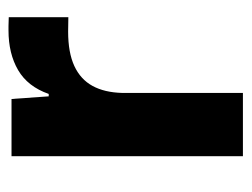

<svg xmlns="http://www.w3.org/2000/svg" viewBox="-89 -494 583 445"><g transform="rotate(-90 202.5 -271.5)"><path d="M62.9 -536.3H195.6L201.7 -450.1H207.3Q224.3 -498.7 262.5 -521Q300.7 -543.3 354.6 -543.3Q359.6 -543.3 364.6 -543.3Q374.9 -543 385.1 -542.7V-404.6Q367.9 -405.1 352 -405.1Q303 -405.1 272 -390.7Q241 -376.3 225.9 -348.6Q210.7 -320.9 209.6 -279.6V0H62.9Z"/></g></svg>

Font: Mona Sans VF XLt
Style: Regular
Weight: 200
Designer: Deni Anggara
Foundry: GitHub
Version: Version 2.000;Glyphs 3.2.3 (3260)